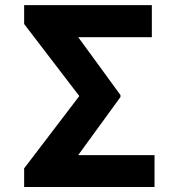

<svg xmlns="http://www.w3.org/2000/svg" viewBox="-20 -745 713 765"><path d="M595.7 -127Q595.7 -94.7 595.7 0Q480.5 0 134.8 0Q134.8 -31.2 134.8 -127Q250 -127 595.7 -127ZM585 -724.6Q585 -692.4 585 -596.7Q476.6 -596.7 151.4 -596.7Q151.4 -628.9 151.4 -724.6Q259.8 -724.6 585 -724.6ZM460 -366.2Q460 -364.3 460 -358.4Q394.5 -268.6 199.2 0Q168 0 76.2 0Q76.2 -18.6 76.2 -74.2Q130.9 -146.5 295.9 -362.3Q241.2 -433.6 76.2 -649.4Q76.2 -668 76.2 -724.6Q107.4 -724.6 199.2 -724.6Q263.7 -634.8 460 -366.2Z"/></svg>

Font: DeepSea
Style: Bold
Weight: 700
Designer: Stem
Version: Version 3.019;git-0a5106e0b